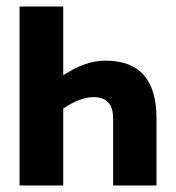

<svg xmlns="http://www.w3.org/2000/svg" viewBox="-20 -569 540 589"><path d="M174 -549H40V0H174V-236Q226 -271 267 -271Q327 -271 327 -206V0H460V-207Q460 -383 303 -383Q242 -383 174 -338Z"/></svg>

Font: Noto Sans Mono Condensed Extra
Style: Regular
Weight: 800
Width: 3
Designer: Monotype Design Team
Foundry: Monotype Imaging Inc.
Version: Version 1.900